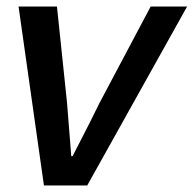

<svg xmlns="http://www.w3.org/2000/svg" viewBox="-20 -570 595 590"><path d="M248 0H115L37 -550H155L186 -254L199 -90H203Q266 -212 286 -254L443 -550H555Z"/></svg>

Font: l_WÎeÑOS 500W
Style: Regular
Weight: 500
Designer: R?O
Version: Version 2.00 June 21, 2023